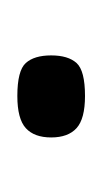

<svg xmlns="http://www.w3.org/2000/svg" viewBox="33 -142 120 227"><g transform="rotate(-90 93.5 -28.0)"><path d="M142 -28Q142 -8 133 2Q124 12 94 12Q67 12 56 2Q45 -8 45 -28Q45 -48 56 -58Q67 -68 94 -68Q124 -68 133 -58Q142 -48 142 -28Z"/></g></svg>

Font: Glory Medium
Style: Regular
Weight: 500
Designer: Robert Leuschke
Foundry: Robert Leuschke
Version: Version 1.011